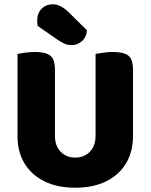

<svg xmlns="http://www.w3.org/2000/svg" viewBox="-20 -860 704 898"><path d="M332 18Q248 18 187.5 -12Q127 -42 94.5 -96Q62 -150 62 -222V-283H237V-225Q237 -178 263.5 -150.5Q290 -123 332 -123Q374 -123 400.5 -150.5Q427 -178 427 -225V-283H602V-222Q602 -150 569.5 -96Q537 -42 476.5 -12Q416 18 332 18ZM237 -256H62V-608Q74 -610 97.5 -613.5Q121 -617 143 -617Q193 -617 215 -600Q237 -583 237 -534ZM602 -254H427V-608Q439 -610 462.5 -613.5Q486 -617 508 -617Q558 -617 580 -600Q602 -583 602 -534ZM248 -675 156 -739Q155 -743 154.5 -750.5Q154 -758 154 -762Q154 -799 175 -819.5Q196 -840 227 -840Q263 -840 301 -803L387 -718Q383 -683 361.5 -666Q340 -649 316 -649Q295 -649 280 -656.5Q265 -664 248 -675Z"/></svg>

Font: Baloo Tamma 2 ExtraBold
Style: Regular
Weight: 800
Designer: Divya Kowshik, Shuchita Grover and Ek Type
Foundry: Ek Type
Version: Version 1.700